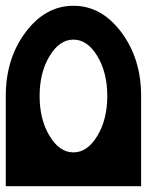

<svg xmlns="http://www.w3.org/2000/svg" viewBox="-20 -645 567 665"><path d="M351.6 -312.5Q351.6 -393.6 317.1 -450.7Q282.7 -507.8 234.4 -507.8Q186 -507.8 151.6 -450.7Q117.2 -393.6 117.2 -312.5Q117.2 -231.4 151.6 -174.3Q186 -117.2 234.4 -117.2Q282.7 -117.2 317.1 -174.3Q351.6 -231.4 351.6 -312.5ZM468.8 0H0V-312.5Q0 -441.9 68.6 -533.4Q137.2 -625 234.4 -625Q331.5 -625 400.1 -533.4Q468.8 -441.9 468.8 -312.5Z"/></svg>

Font: Leporid
Style: Regular
Weight: 400
Designer: GGBotNet
Foundry: GGBotNet
Version: 1.00